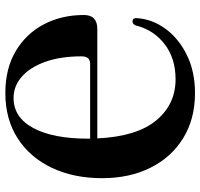

<svg xmlns="http://www.w3.org/2000/svg" viewBox="-36 -718 767 736"><g transform="rotate(90 348.0 -349.5)"><path d="M37 -287Q37 -338.5 90.5 -338.5H510Q503 -489 441.5 -563.8Q380 -638.5 283 -638.5Q202.5 -638.5 148 -596Q93.5 -553.5 77 -485.5Q71 -472 59.5 -473.5Q48 -475 49 -489Q52.5 -549 90 -600Q127.5 -651 190.8 -682Q254 -713 336.5 -713Q435.5 -713 509 -667.8Q582.5 -622.5 622.5 -542.2Q662.5 -462 662.5 -357Q662.5 -248 622.8 -164.2Q583 -80.5 509.8 -33.2Q436.5 14 336 14Q242.5 14 175.5 -25.8Q108.5 -65.5 72.8 -133.5Q37 -201.5 37 -287ZM195.5 -278Q195.5 -197.5 216.5 -139Q237.5 -80.5 273.5 -49Q309.5 -17.5 355 -17.5Q429.5 -17.5 470.2 -93Q511 -168.5 511 -302.5Q511 -307 511 -311H224Q195.5 -311 195.5 -278Z"/></g></svg>

Font: Fraunces 72pt S000 SemiBold
Style: Regular
Weight: 600
Version: Version 1.000; ttfautohint (v1.8.3)